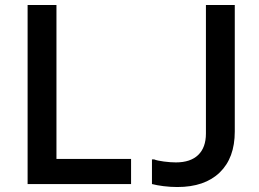

<svg xmlns="http://www.w3.org/2000/svg" viewBox="-20 -740 1041 772"><path d="M91 0V-720H207V-101H507V0ZM591 -99H600Q612 -94 639 -90.5Q666 -87 687 -87Q746 -87 777 -117Q808 -147 808 -203V-720H924V-211Q924 -105 863.5 -46.5Q803 12 693 12Q665 12 637.5 8.5Q610 5 591 0Z"/></svg>

Font: Kufam Medium
Style: Regular
Weight: 500
Designer: Wael Morcos, Artur Schmal
Foundry: Original Type
Version: Version 1.300; ttfautohint (v1.8.3)